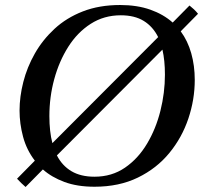

<svg xmlns="http://www.w3.org/2000/svg" viewBox="-20 -731 828 766"><path d="M770 -676 701 -606Q729 -568 743 -518.5Q757 -469 757 -412Q757 -334 731.5 -258Q706 -182 655.5 -120.5Q605 -59 530 -22.5Q455 14 357 14Q288 14 237 -5Q186 -24 151 -55L82 15Q73 7 64.5 -1Q56 -9 48 -18L119 -90Q86 -133 72 -185.5Q58 -238 58 -290Q58 -345 73 -404Q88 -463 119 -517.5Q150 -572 197.5 -616Q245 -660 310.5 -685.5Q376 -711 459 -711Q527 -711 579.5 -692.5Q632 -674 669 -641L736 -709Q745 -702 754 -693.5Q763 -685 770 -676ZM189 -160 611 -583Q590 -625 553.5 -647.5Q517 -670 462 -670Q395 -670 342 -636Q289 -602 252.5 -544.5Q216 -487 196.5 -415.5Q177 -344 177 -268Q177 -206 189 -160ZM638 -433Q638 -490 628 -533L207 -111Q228 -70 265 -48Q302 -26 357 -26Q426 -26 478.5 -62Q531 -98 566.5 -157.5Q602 -217 620 -289Q638 -361 638 -433Z"/></svg>

Font: Tiro Bangla
Style: Italic
Weight: 400
Italic angle: -11°
Designer: Bangla: John Hudson & Fiona Ross, assisted by Neelakash Kshetrimayum. Latin: John Hudson with Paul Hanslow, assisted by 
Foundry: Tiro Typeworks Ltd.
Version: Version 1.60